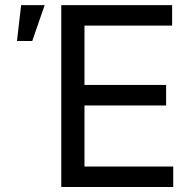

<svg xmlns="http://www.w3.org/2000/svg" viewBox="-20 -748 778 768"><path d="M225.1 0V-727.5H668.5V-645.5H317.9V-408.2H644.5V-326.2H317.9V-82H672.9V0ZM47.9 -584 64.5 -727.5H158.7L108.9 -584Z"/></svg>

Font: Inter
Style: Regular
Weight: 400
Designer: Rasmus Andersson
Foundry: rsms
Version: Version 4.001;git-9221beed3